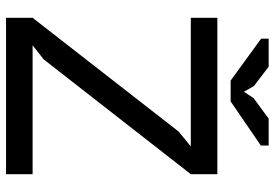

<svg xmlns="http://www.w3.org/2000/svg" viewBox="-157 -753 910 636"><g transform="rotate(90 298.0 -435.0)"><path d="M39 -88 416 -572 465 -612H39V-700H557V-612L177 -125L130 -88H557V0H39ZM316 -744H247L108 -845V-870H201L265 -821L284 -788L305 -820L373 -870H462V-844Z"/></g></svg>

Font: PT Sans Caption
Style: Regular
Weight: 400
Designer: A.Korolkova, O.Umpeleva, V.Yefimov
Foundry: ParaType Ltd
Version: Version 2.004W OFL